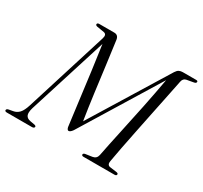

<svg xmlns="http://www.w3.org/2000/svg" viewBox="-163 -897 1154 1093"><g transform="rotate(30 413.5 -350.0)"><path d="M175.5 -9.5Q174 0 159 0H-4.5Q-19.5 0 -18.5 -9.5Q-17.5 -18 -3 -20.5L22 -25Q44 -28.5 60 -45.2Q76 -62 88.5 -102.5L256.5 -639.5Q265.5 -669 243 -673L195.5 -681Q184 -684 185 -691.5Q186 -700 199 -700H297Q323.5 -700 328 -671Q338 -599 348.8 -515Q359.5 -431 371 -343.5Q382.5 -256 395.5 -174L704 -675Q713.5 -690 723.8 -695Q734 -700 747.5 -700H835Q847 -700 846 -692Q845.5 -683.5 832 -681L787 -673Q766 -669 761.5 -645.5Q753 -603 740.5 -542.2Q728 -481.5 713.8 -412.5Q699.5 -343.5 685.8 -275.5Q672 -207.5 660.8 -150Q649.5 -92.5 643.5 -56Q638.5 -29 658.5 -25L706 -18.5Q717 -16 716 -9Q715 0 702 0H499Q486 0 486.5 -9.5Q487.5 -17 499.5 -19L543.5 -25.5Q569 -29.5 574.5 -56Q589 -130 609.5 -224.2Q630 -318.5 650.8 -419.2Q671.5 -520 688 -613L375 -103.5Q361.5 -85 351.5 -85Q346 -85 342.8 -90.2Q339.5 -95.5 338 -102.5Q328 -177.5 316.8 -267Q305.5 -356.5 293.8 -446Q282 -535.5 271 -610.5L108.5 -94.5Q98.5 -60.5 105.8 -44.5Q113 -28.5 135.5 -24.5L166 -19Q176.5 -16 175.5 -9.5Z"/></g></svg>

Font: Fraunces 72pt S000 Light
Style: Italic
Weight: 300
Italic angle: -16°
Version: Version 1.000; ttfautohint (v1.8.3)